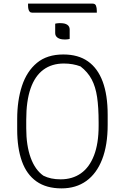

<svg xmlns="http://www.w3.org/2000/svg" viewBox="-20 -1021 690 1061"><path d="M330 -720Q412 -720 466 -682Q520 -644 547.5 -570Q575 -496 575 -387V-331Q575 -219 544.5 -140.5Q514 -62 457 -21Q400 20 320 20Q236 20 181.5 -18.5Q127 -57 101 -130Q75 -203 75 -305V-363Q75 -466 101.5 -546.5Q128 -627 184 -673.5Q240 -720 330 -720ZM125 -312Q125 -217 149.5 -149.5Q174 -82 220 -50Q240 -40 263.5 -35Q287 -30 315 -30Q380 -30 427 -63Q474 -96 499.5 -162Q525 -228 525 -325V-345Q525 -428 516.5 -485Q508 -542 486.5 -582.5Q465 -623 425 -654Q404 -662 381 -666Q358 -670 333 -670Q266 -670 219.5 -635.5Q173 -601 149 -532Q125 -463 125 -359ZM285 -890Q288 -891 291.5 -891.5Q295 -892 298.5 -892.5Q302 -893 306.5 -893Q311 -893 315 -893Q339 -893 352 -884Q365 -875 365 -858V-806Q362 -805 358.5 -804.5Q355 -804 351.5 -803.5Q348 -803 344 -803Q340 -803 335 -803Q312 -803 298.5 -812.5Q285 -822 285 -838ZM135 -1001H492Q506 -1001 510.5 -989.5Q515 -978 515 -961Q515 -959 515 -956Q515 -953 515 -951H158Q149 -951 144 -956.5Q139 -962 137 -971Q135 -980 135 -991Q135 -993 135 -996Q135 -999 135 -1001Z"/></svg>

Font: Recursive Casual Light
Style: Regular
Weight: 300
Version: Version 1.047